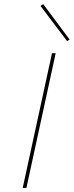

<svg xmlns="http://www.w3.org/2000/svg" viewBox="-20 -918 360 938"><path d="M234 -658H252L109 0H91ZM178 -889 191 -898 320 -725 308 -717Z"/></svg>

Font: Ysabeau Thin
Style: Italic
Weight: 200
Italic angle: -12°
Designer: Christian Thalmann (Catharsis Fonts)
Version: Version 0.003